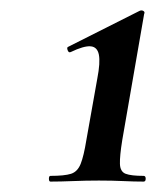

<svg xmlns="http://www.w3.org/2000/svg" viewBox="-20 -752 300 369"><path d="M77 -403Q74 -403 74 -408.5Q74 -414 77 -414Q104 -414 116.5 -418Q129 -422 135 -437Q141 -452 146 -483L167 -601Q173 -632 170 -647Q167 -662 154 -663Q141 -664 116 -652Q112 -650 110 -655.5Q108 -661 111 -662L248 -731Q252 -733 255.5 -731Q259 -729 257 -725L215 -483Q210 -452 210.5 -437Q211 -422 221.5 -418Q232 -414 256 -414Q260 -414 260 -408.5Q260 -403 256 -403Q238 -403 217 -404Q196 -405 170 -405Q145 -405 120.5 -404Q96 -403 77 -403Z"/></svg>

Font: Cormorant Light
Style: Bold Italic
Weight: 700
Italic angle: -10°
Version: Version 4.000